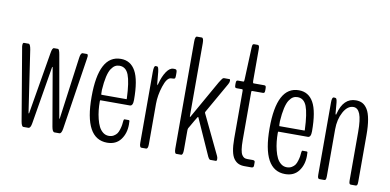

<svg xmlns="http://www.w3.org/2000/svg" viewBox="-70 -926 2309 1138"><g transform="rotate(10 1085.0 -357.0)"><path d="M115.7 0Q105 0 99.6 -31.2L27.3 -459Q25.4 -467.3 25.4 -475.6Q25.4 -491.2 32.7 -491.2H61Q70.8 -491.2 76.2 -459L131.3 -88.4Q133.3 -83.5 133.8 -83.5Q134.8 -83.5 135.7 -88.4L198.2 -459.5Q203.1 -491.2 213.4 -491.2H237.3Q245.6 -491.2 251 -459.5L316.4 -87.9Q316.9 -84.5 317.9 -84.5Q319.8 -84.5 319.8 -88.4L370.1 -459.5Q374 -491.2 386.2 -491.2H411.6Q418.5 -491.2 418.5 -477.5Q418.5 -472.2 416 -459L350.1 -31.2Q345.2 0 332.5 0H303.2Q290.5 0 285.2 -31.2L225.6 -377Q225.1 -380.4 224.1 -380.4Q222.7 -380.4 221.7 -377L164.1 -31.2Q159.2 0 146 0Z M620.1 5.9Q482.9 5.9 482.9 -246.1Q482.9 -497.6 615.7 -497.6Q674.3 -497.6 704.1 -444.3Q733.9 -391.1 733.9 -271.5Q733.9 -234.9 715.3 -234.9H538.6Q535.6 -234.9 535.6 -227.5Q535.6 -200.2 538.3 -174.8Q541 -149.4 547.4 -123.5Q553.7 -97.7 563.2 -78.6Q572.8 -59.6 588.1 -47.6Q603.5 -35.6 623 -35.6Q640.1 -35.6 652.8 -43.2Q665.5 -50.8 672.4 -60.8Q679.2 -70.8 683.8 -86.7Q688.5 -102.5 690.2 -113.5Q691.9 -124.5 692.9 -139.2Q694.8 -148.4 697.3 -148.4H722.7Q728.5 -148.4 729 -142.1V-133.8Q729.5 -125 729.5 -123Q729.5 -68.8 701.4 -31.5Q673.3 5.9 620.1 5.9ZM537.6 -268.1Q537.6 -268.1 689.9 -268.1Q690.4 -268.1 690.4 -272.5Q686.5 -370.6 669.9 -413.3Q653.3 -456.1 614.7 -456.1Q600.1 -456.1 588.4 -449.5Q576.7 -442.9 565.4 -426.3Q554.2 -409.7 546.6 -377Q539.1 -344.2 536.1 -296.9Q536.1 -268.1 537.6 -268.1Z M826.2 0Q814.5 0 814.5 -28.3V-453.6Q814.5 -491.2 824.7 -491.2H832.5Q838.4 -491.2 841.1 -484.6Q843.8 -478 846.2 -460L852.5 -391.1Q854.5 -381.3 856 -381.3L858.9 -391.1Q870.6 -436 890.1 -465.1Q909.7 -494.1 931.2 -494.1Q931.2 -494.1 939 -494.1Q947.3 -494.1 950.4 -490Q953.6 -485.8 953.6 -473.6V-456.1Q953.6 -444.3 951.2 -440.4Q948.7 -436.5 942.4 -436.5L926.8 -435.5Q902.3 -433.1 884.3 -377.9Q866.2 -322.8 866.2 -271.5V-28.3Q866.2 0 854.5 0Z M1036.1 0Q1024.9 0 1024.9 -31.7V-673.8Q1024.9 -705.6 1036.1 -705.6H1064.9Q1076.7 -705.6 1076.7 -673.8V-234.9Q1076.7 -229.5 1078.6 -229.5L1080.1 -231L1210 -460.4Q1215.8 -469.7 1218 -472.9Q1220.2 -476.1 1224.1 -481.7Q1228 -487.3 1231 -489.3Q1233.9 -491.2 1236.3 -491.2H1269.5Q1274.4 -491.2 1274.4 -481.9Q1274.4 -472.2 1267.6 -460.4L1163.1 -276.9Q1161.1 -272.9 1161.1 -271Q1161.1 -269.5 1162.1 -267.8Q1163.1 -266.1 1163.1 -265.6L1275.4 -31.2Q1280.3 -21.5 1280.3 -11.7Q1280.3 0 1274.4 0H1240.2Q1231.9 0 1219.7 -29.8L1128.4 -233.9Q1127.4 -237.8 1125 -237.8Q1124 -237.8 1122.1 -235.4Q1117.7 -228.5 1106.9 -210.2Q1096.2 -191.9 1087.9 -177Q1079.6 -162.1 1079.1 -162.1Q1076.7 -156.2 1076.7 -147.5V-31.7Q1076.7 0 1064.9 0Z M1446.8 1.5Q1425.8 1.5 1410.4 -5.4Q1395 -12.2 1382.8 -28.3Q1370.6 -44.4 1364.5 -74.7Q1358.4 -105 1358.4 -148.9V-437Q1358.4 -445.3 1353.5 -445.3H1321.3Q1314.9 -445.3 1312.3 -448.5Q1309.6 -451.7 1309.6 -463.4V-472.7Q1309.6 -484.4 1312.3 -487.8Q1314.9 -491.2 1321.3 -491.2H1353.5Q1358.4 -491.2 1358.4 -504.4L1366.2 -696.3Q1366.7 -710.9 1369.1 -715.6Q1371.6 -720.2 1377.4 -720.2H1398.4Q1404.3 -720.2 1407 -715.6Q1409.7 -710.9 1409.7 -696.3V-504.4Q1409.7 -491.2 1415 -491.2H1478.5Q1484.9 -491.2 1487.5 -487.8Q1490.2 -484.4 1490.2 -472.7V-463.4Q1490.2 -451.7 1487.5 -448.5Q1484.9 -445.3 1478.5 -445.3H1415Q1411.6 -445.3 1410.6 -443.8Q1409.7 -442.4 1409.7 -437V-149.9Q1409.7 -115.2 1413.1 -93Q1416.5 -70.8 1423.6 -60.3Q1430.7 -49.8 1438 -46.4Q1445.3 -43 1456.1 -43H1488.3Q1502 -43 1502 -32.7V-11.7Q1502 1.5 1488.3 1.5Z M1691.4 5.9Q1554.2 5.9 1554.2 -246.1Q1554.2 -497.6 1687 -497.6Q1745.6 -497.6 1775.4 -444.3Q1805.2 -391.1 1805.2 -271.5Q1805.2 -234.9 1786.6 -234.9H1609.9Q1606.9 -234.9 1606.9 -227.5Q1606.9 -200.2 1609.6 -174.8Q1612.3 -149.4 1618.7 -123.5Q1625 -97.7 1634.5 -78.6Q1644 -59.6 1659.4 -47.6Q1674.8 -35.6 1694.3 -35.6Q1711.4 -35.6 1724.1 -43.2Q1736.8 -50.8 1743.7 -60.8Q1750.5 -70.8 1755.1 -86.7Q1759.8 -102.5 1761.5 -113.5Q1763.2 -124.5 1764.2 -139.2Q1766.1 -148.4 1768.6 -148.4H1793.9Q1799.8 -148.4 1800.3 -142.1V-133.8Q1800.8 -125 1800.8 -123Q1800.8 -68.8 1772.7 -31.5Q1744.6 5.9 1691.4 5.9ZM1608.9 -268.1Q1608.9 -268.1 1761.2 -268.1Q1761.7 -268.1 1761.7 -272.5Q1757.8 -370.6 1741.2 -413.3Q1724.6 -456.1 1686 -456.1Q1671.4 -456.1 1659.7 -449.5Q1647.9 -442.9 1636.7 -426.3Q1625.5 -409.7 1617.9 -377Q1610.4 -344.2 1607.4 -296.9Q1607.4 -268.1 1608.9 -268.1Z M1897.9 0Q1892.1 0 1889.2 -5.1Q1886.2 -10.3 1886.2 -24.9V-459.5Q1886.2 -491.2 1897 -491.2H1903.8Q1910.2 -491.2 1913.3 -486.8Q1916.5 -482.4 1918.5 -465.8L1924.3 -398.9Q1925.8 -393.1 1927.7 -393.1Q1929.2 -393.1 1930.2 -399.4Q1955.1 -497.6 2030.3 -497.6Q2053.2 -497.6 2070.1 -488.5Q2086.9 -479.5 2100.1 -458.3Q2113.3 -437 2120.1 -398.7Q2127 -360.4 2127 -305.2V-24.9Q2127 -10.3 2124.3 -5.1Q2121.6 0 2115.7 0H2086.4Q2080.6 0 2077.9 -5.1Q2075.2 -10.3 2075.2 -24.9V-314.9Q2075.2 -390.1 2062 -423.1Q2048.8 -456.1 2022.5 -456.1Q1986.8 -456.1 1962.4 -411.4Q1938 -366.7 1938 -307.1V-24.9Q1938 -10.3 1935.3 -5.1Q1932.6 0 1926.8 0Z"/></g></svg>

Font: BenchNine Light
Style: Regular
Weight: 300
Version: Version 1 ; ttfautohint (v0.92.18-e454-dirty) -l 8 -r 50 -G 